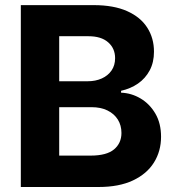

<svg xmlns="http://www.w3.org/2000/svg" viewBox="-20 -748 701 768"><path d="M63.3 0V-727.5H354.5Q434.6 -727.5 488.3 -703.6Q542 -679.7 568.9 -637.6Q595.9 -595.6 595.9 -541.2Q595.9 -498.4 578.7 -466.3Q561.5 -434.2 531.9 -413.7Q502.2 -393.3 464.3 -384.8V-377.3Q505.9 -375.7 542.3 -354.1Q578.8 -332.4 601.5 -293.6Q624.2 -254.8 624.2 -201Q624.2 -143.4 595.8 -97.9Q567.4 -52.4 511.7 -26.2Q456.1 0 374 0ZM216.8 -125.6H342.4Q406.5 -125.6 436.2 -150.5Q465.8 -175.4 465.8 -216.2Q465.8 -246.6 451.3 -269.8Q436.7 -293 409.8 -306.2Q382.9 -319.3 346.1 -319.3H216.8ZM216.8 -423H331.1Q362.4 -423 387.2 -434.2Q411.9 -445.4 426.2 -466.1Q440.4 -486.7 440.4 -515.4Q440.4 -554.5 412.6 -578.8Q384.9 -603.1 334 -603.1H216.8Z"/></svg>

Font: Inter V
Style: 
Weight: 400
Designer: Rasmus Andersson
Foundry: rsms
Version: Version 4.000;git-a3f224843